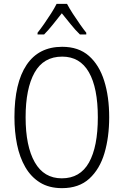

<svg xmlns="http://www.w3.org/2000/svg" viewBox="-20 -967 642 997"><path d="M547 -358Q547 -255 522.5 -172Q498 -89 444 -39.5Q390 10 302 10Q235 10 188 -19Q141 -48 111.5 -99Q82 -150 68.5 -216.5Q55 -283 55 -359Q55 -536 118 -630Q181 -724 303 -724Q388 -724 441.5 -677Q495 -630 521 -547.5Q547 -465 547 -358ZM113 -358Q113 -208 160.5 -124.5Q208 -41 301 -41Q396 -41 442 -123Q488 -205 488 -358Q488 -511 441.5 -592Q395 -673 303 -673Q206 -673 159.5 -590Q113 -507 113 -358ZM328 -947Q340 -924 358.5 -895.5Q377 -867 396 -840Q415 -813 428 -797V-788H395Q372 -810 348 -840Q324 -870 301 -898Q279 -870 254.5 -839.5Q230 -809 209 -788H175V-797Q191 -817 209.5 -843.5Q228 -870 245.5 -897.5Q263 -925 274 -947Z"/></svg>

Font: Noto Sans Devanagari UI Condensed Light
Style: Regular
Weight: 300
Width: 3
Designer: Jelle Bosma - Monotype Design Team
Foundry: Monotype Imaging Inc.
Version: Version 2.004; ttfautohint (v1.8.4.7-5d5b)